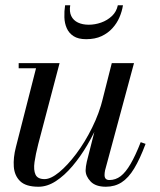

<svg xmlns="http://www.w3.org/2000/svg" viewBox="-20 -700 610 730"><path d="M126.5 10Q78.5 10 56.8 -11Q35 -32 32.5 -66.2Q30 -100.5 40.5 -141L117 -440.5H51V-460H206.5L125.5 -152.5Q115.5 -113.5 111.2 -83.5Q107 -53.5 115 -36.2Q123 -19 149.5 -19Q173 -19 205 -45.2Q237 -71.5 270 -115.5Q303 -159.5 330.2 -214.5Q357.5 -269.5 371.5 -327H386.5Q376.5 -285.5 357.2 -239.2Q338 -193 312 -148.8Q286 -104.5 255.5 -68.5Q225 -32.5 192.2 -11.2Q159.5 10 126.5 10ZM382.5 10Q343.5 10 324.5 -10Q305.5 -30 305.5 -52.5Q305.5 -58.5 306.8 -67.8Q308 -77 310 -85L405 -460H489.5L379.5 -52.5Q378.5 -48 378 -43.2Q377.5 -38.5 377.5 -34.5Q377.5 -15.5 396 -15.5Q419.5 -15.5 438.8 -30.2Q458 -45 476.5 -76.8Q495 -108.5 515 -159.5L533.5 -153Q512 -95.5 490.2 -59.5Q468.5 -23.5 442.5 -6.8Q416.5 10 382.5 10ZM307.5 -551Q277.5 -551 259.8 -562.5Q242 -574 233.8 -592.8Q225.5 -611.5 224.8 -634.2Q224 -657 227.5 -680H247Q243 -655.5 251 -639Q259 -622.5 276.5 -614.2Q294 -606 317.5 -606Q341 -606 364.5 -614.2Q388 -622.5 405.5 -639Q423 -655.5 428 -680H447.5Q444 -657 434.2 -634.2Q424.5 -611.5 407.5 -592.8Q390.5 -574 366 -562.5Q341.5 -551 307.5 -551Z"/></svg>

Font: Bodoni Moda SC
Style: Italic
Weight: 400
Italic angle: -13°
Designer: Owen Earl
Foundry: indestructible type
Version: Version 2.005